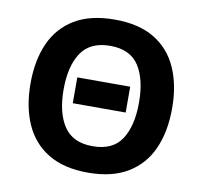

<svg xmlns="http://www.w3.org/2000/svg" viewBox="-81 -812 958 908"><g transform="rotate(10 398.0 -357.5)"><path d="M738 -358Q738 -247 701.5 -164.5Q665 -82 589.5 -36Q514 10 398 10Q282 10 206.5 -36Q131 -82 94.5 -165Q58 -248 58 -359Q58 -470 94.5 -552Q131 -634 206.5 -679.5Q282 -725 399 -725Q515 -725 590 -679.5Q665 -634 701.5 -551.5Q738 -469 738 -358ZM217 -358Q217 -246 260 -181.5Q303 -117 398 -117Q495 -117 537 -181.5Q579 -246 579 -358Q579 -470 537 -534.5Q495 -599 399 -599Q303 -599 260 -534.5Q217 -470 217 -358ZM525 -425V-301H271V-425Z"/></g></svg>

Font: Noto Sans
Style: Bold
Weight: 700
Designer: Monotype Design Team
Foundry: Monotype Imaging Inc.
Version: Version 2.000;GOOG;noto-source:20170915:90ef993387c0; ttfaut